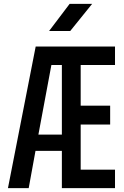

<svg xmlns="http://www.w3.org/2000/svg" viewBox="-20 -970 640 990"><path d="M21 0 164 -730H573V-635H396V-425H548V-328H396V-95H573V0H299V-192H163L128 0ZM178 -276H299V-635H245ZM233 -810 339 -950H455L342 -810Z"/></svg>

Font: Tiny SemiBold
Style: Regular
Weight: 600
Designer: Philipp Nurullin, Konstantin Bulenkov
Foundry: JetBrains
Version: Version 2.251; ttfautohint (v1.8.4.7-5d5b)